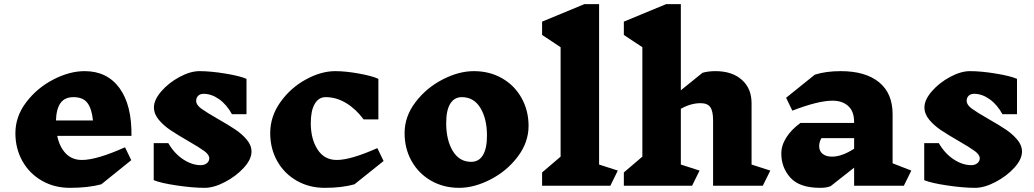

<svg xmlns="http://www.w3.org/2000/svg" viewBox="-20 -893 4969 923"><path d="M612 -240H255Q266 -187 296 -155.5Q326 -124 374 -124Q445 -124 581 -185L611 -123L467 -7Q404 10 316 10Q241 10 181 -24.5Q121 -59 87.5 -119Q54 -179 54 -253Q54 -333 106 -401.5Q158 -470 236 -510.5Q314 -551 387 -551Q495 -551 554.5 -469.5Q614 -388 612 -240ZM249 -314H427Q421 -371 400 -398.5Q379 -426 333 -426Q292 -426 271.5 -398.5Q251 -371 249 -314Z M885 -215Q833 -245 800 -267Q767 -289 743.5 -317Q720 -345 720 -377Q720 -413 755.5 -454Q791 -495 843 -523Q895 -551 939 -551Q992 -551 1062.5 -539.5Q1133 -528 1165 -514V-344H1095Q1070 -390 1033.5 -416Q997 -442 959 -442Q942 -442 932.5 -432.5Q923 -423 923 -408Q923 -389 947.5 -371Q972 -353 1028 -321Q1079 -292 1111 -270.5Q1143 -249 1166 -222Q1189 -195 1189 -164Q1189 -127 1152 -86.5Q1115 -46 1061.5 -18Q1008 10 964 10Q907 10 829.5 -1.5Q752 -13 719 -27V-205H789Q818 -155 860.5 -127Q903 -99 945 -99Q963 -99 974.5 -108.5Q986 -118 986 -132Q986 -149 962.5 -166.5Q939 -184 885 -215Z M1799 -514V-319H1728Q1691 -369 1644 -397.5Q1597 -426 1545 -426Q1512 -426 1493 -393.5Q1474 -361 1474 -301Q1474 -225 1506.5 -174.5Q1539 -124 1599 -124Q1666 -124 1794 -181L1824 -119L1684 -7Q1624 10 1541 10Q1466 10 1406 -24.5Q1346 -59 1312.5 -119Q1279 -179 1279 -253Q1279 -333 1327.5 -401.5Q1376 -470 1449.5 -510.5Q1523 -551 1592 -551Q1641 -551 1705 -539.5Q1769 -528 1799 -514Z M2521 -288Q2521 -209 2469 -140Q2417 -71 2338.5 -30.5Q2260 10 2187 10Q2112 10 2052 -24.5Q1992 -59 1958.5 -119Q1925 -179 1925 -253Q1925 -333 1977 -401.5Q2029 -470 2107 -510.5Q2185 -551 2258 -551Q2334 -551 2394 -516.5Q2454 -482 2487.5 -421.5Q2521 -361 2521 -288ZM2125 -301Q2125 -220 2156.5 -167.5Q2188 -115 2245 -115Q2282 -115 2301.5 -147Q2321 -179 2321 -241Q2321 -322 2289.5 -374Q2258 -426 2200 -426Q2164 -426 2144.5 -394.5Q2125 -363 2125 -301Z M2914 0H2586V-64L2675 -140V-666L2586 -725V-789L2789 -873H2860V-102L2950 -73Z M3647 0H3408V-314Q3408 -359 3394.5 -378Q3381 -397 3348 -397Q3301 -397 3253 -370V-102L3343 -73L3307 0H2979V-64L3068 -140V-666L2979 -725V-789L3182 -873H3253V-459L3357 -543Q3384 -551 3420 -551Q3499 -551 3546 -509.5Q3593 -468 3593 -397V-102L3683 -73Z M4325 0H4086V-87L3973 2Q3953 10 3923 10Q3824 10 3780 -38.5Q3736 -87 3736 -155Q3736 -194 3760 -232Q3784 -270 3828 -302H4086V-306Q4086 -358 4057.5 -383.5Q4029 -409 3982 -409Q3913 -409 3789 -361L3759 -423L3897 -534Q3950 -551 4022 -551Q4140 -551 4205.5 -498Q4271 -445 4271 -344V-108L4361 -73ZM4086 -178V-229H3929Q3918 -211 3918 -190Q3918 -167 3934.5 -153.5Q3951 -140 3980 -140Q4027 -140 4086 -178Z M4589 -215Q4537 -245 4504 -267Q4471 -289 4447.5 -317Q4424 -345 4424 -377Q4424 -413 4459.5 -454Q4495 -495 4547 -523Q4599 -551 4643 -551Q4696 -551 4766.5 -539.5Q4837 -528 4869 -514V-344H4799Q4774 -390 4737.5 -416Q4701 -442 4663 -442Q4646 -442 4636.5 -432.5Q4627 -423 4627 -408Q4627 -389 4651.5 -371Q4676 -353 4732 -321Q4783 -292 4815 -270.5Q4847 -249 4870 -222Q4893 -195 4893 -164Q4893 -127 4856 -86.5Q4819 -46 4765.5 -18Q4712 10 4668 10Q4611 10 4533.5 -1.5Q4456 -13 4423 -27V-205H4493Q4522 -155 4564.5 -127Q4607 -99 4649 -99Q4667 -99 4678.5 -108.5Q4690 -118 4690 -132Q4690 -149 4666.5 -166.5Q4643 -184 4589 -215Z"/></svg>

Font: Inknut Antiqua ExtraBold
Style: Regular
Weight: 800
Designer: Claus Eggers Sørensen
Foundry: Claus Eggers Sørensen
Version: Version 1.003; ttfautohint (v1.8.2) -l 8 -r 50 -G 200 -x 14 